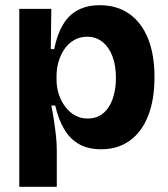

<svg xmlns="http://www.w3.org/2000/svg" viewBox="-20 -559 645 737"><path d="M54 158V-290V-525H177L175 -371L188 -370Q199 -426 221.5 -464Q244 -502 279.5 -520.5Q315 -539 363 -539Q429 -539 476 -506Q523 -473 548 -411.5Q573 -350 573 -262Q573 -176 548.5 -114Q524 -52 478 -19Q432 14 368 14Q319 14 284 -5.5Q249 -25 226.5 -63Q204 -101 192 -154H177Q183 -125 187.5 -94.5Q192 -64 195 -36Q198 -8 198 18V158ZM316 -104Q352 -104 376 -124Q400 -144 412.5 -179.5Q425 -215 425 -260Q425 -307 412 -342Q399 -377 374 -397.5Q349 -418 315 -418Q287 -418 265 -405.5Q243 -393 228 -371.5Q213 -350 205 -323Q197 -296 197 -267V-253Q197 -230 202.5 -208.5Q208 -187 218.5 -168Q229 -149 243.5 -134.5Q258 -120 276.5 -112Q295 -104 316 -104Z"/></svg>

Font: Bricolage Grotesque 28pt
Style: Bold
Weight: 700
Designer: Mathieu Triay
Foundry: Atelier Triay
Version: Version 1.000;gftools[0.9.30]